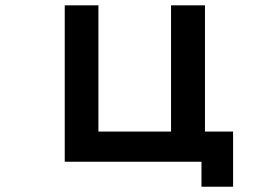

<svg xmlns="http://www.w3.org/2000/svg" viewBox="-20 -585 1040 724"><path d="M224.1 -564.9H351.1V-88.9H625V-564.9H752.9V-88.9H858.9V119.1H739.7V24.9H224.1Z"/></svg>

Font: BIZ UDGothic
Style: Bold
Weight: 700
Monospace: yes
Designer: TypeBank Co., Ltd.
Foundry: Morisawa Inc.
Version: Version 1.05